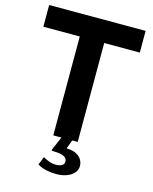

<svg xmlns="http://www.w3.org/2000/svg" viewBox="-135 -811 886 1112"><g transform="rotate(15 308.0 -255.5)"><path d="M18.9 -592.9V-723H597.3V-592.9H383.8V0H237.3V-592.9ZM432.5 130.9Q432.5 156.4 416 174.5Q399.4 192.7 372.1 202.4Q344.8 212.1 312.8 212.1Q281.7 212.1 252.4 206.1Q223.2 200.1 197.9 185L217.8 135.7Q233.5 145.2 253.4 152.8Q273.2 160.4 295 160.4Q318.8 160.4 331.8 152.2Q344.8 143.9 344.8 129.4Q344.8 109.7 325.8 99.4Q306.9 89.1 260.2 88.6Q253.9 88.6 251.7 86.9Q249.5 85.1 252 79.1L288.7 -5.6H353.3L331.1 52.9Q368.8 53.7 391 65.8Q413.1 77.8 422.8 95.6Q432.5 113.3 432.5 130.9Z"/></g></svg>

Font: Public Sans Thin
Style: Regular
Weight: 100
Designer: The Public Sans project authors (U.S. Web Design System). Libre Franklin designed by Pablo Impallari and Rodrigo Fuenzal
Version: Version 1.008